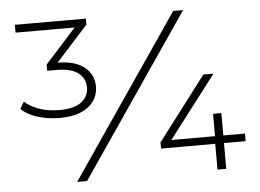

<svg xmlns="http://www.w3.org/2000/svg" viewBox="-50 -765 1125 830"><g transform="rotate(-5 512.5 -350.0)"><path d="M202 -282Q148 -282 102.5 -297Q57 -312 35 -336L53 -366Q74 -345 113.5 -330.5Q153 -316 202 -316Q267 -316 298.5 -340Q330 -364 330 -403Q330 -443 299 -466.5Q268 -490 203 -490H165V-517L313 -681L318 -666H43V-700H351V-674L203 -510L188 -521H209Q288 -521 328.5 -488.5Q369 -456 369 -403Q369 -369 350 -341.5Q331 -314 294 -298Q257 -282 202 -282ZM252 0 730 -700H773L295 0ZM626 -112V-139L836 -415H880L669 -139L649 -145H993V-112ZM861 0V-112L863 -145V-242H899V0Z"/></g></svg>

Font: MOST Montserrat Light
Style: Regular
Weight: 300
Designer: Julieta Ulanovsky
Foundry: Julieta Ulanovsky
Version: Version 8.000;March 11, 2024;FontCreator 15.0.0.2926 64-bit